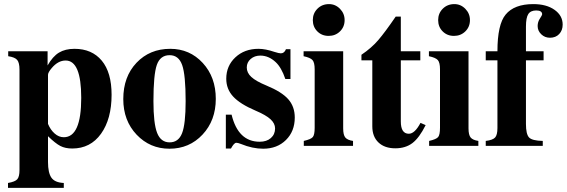

<svg xmlns="http://www.w3.org/2000/svg" viewBox="-20 -711 2763 936"><path d="M212 -461V-392Q237 -436 267.5 -454.5Q298 -473 343 -473Q428 -473 476 -415.5Q524 -358 524 -249Q524 -131 472.5 -59Q421 13 332 13Q298 13 274 0.5Q250 -12 214 -47V79Q214 131 230.5 155Q247 179 291 181V205H19V181Q54 175 64.5 162.5Q75 150 75 118V-372Q75 -405 64 -418.5Q53 -432 20 -437V-461ZM214 -346V-107Q226 -78 246.5 -60Q267 -42 291 -42Q376 -42 376 -234Q376 -416 300 -416Q263 -416 232 -379Q214 -358 214 -346Z M1032 -229Q1032 -124 967.5 -55Q903 14 806 14Q711 14 646 -54.5Q581 -123 581 -228Q581 -337 645.5 -405Q710 -473 810 -473Q905 -473 968.5 -404Q1032 -335 1032 -229ZM885 -218Q885 -346 868 -394Q851 -442 807 -442Q761 -442 744.5 -394.5Q728 -347 728 -218Q728 -109 746 -63Q764 -17 807 -17Q850 -17 867.5 -61.5Q885 -106 885 -218Z M1396 -326H1371Q1352 -382 1324 -408Q1290 -440 1249 -440Q1221 -440 1202 -423.5Q1183 -407 1183 -382Q1183 -356 1205.5 -335.5Q1228 -315 1279 -294Q1354 -263 1385.5 -227Q1417 -191 1417 -138Q1417 -71 1374 -28.5Q1331 14 1263 14Q1211 14 1155 -9Q1140 -15 1132 -15Q1121 -15 1106 13H1081V-152H1109Q1141 -20 1246 -20Q1280 -20 1300.5 -38Q1321 -56 1321 -85Q1321 -109 1299 -129.5Q1277 -150 1225 -172Q1150 -204 1116.5 -240.5Q1083 -277 1083 -327Q1083 -390 1127.5 -431.5Q1172 -473 1240 -473Q1274 -473 1318 -458Q1340 -451 1349 -451Q1366 -451 1374 -471H1396Z M1660 -613Q1660 -580 1637.5 -558Q1615 -536 1582 -536Q1549 -536 1527 -558Q1505 -580 1505 -613Q1505 -646 1527.5 -668.5Q1550 -691 1584 -691Q1615 -691 1637.5 -668Q1660 -645 1660 -613ZM1701 0H1461V-24Q1496 -32 1505 -43Q1514 -54 1514 -88V-373Q1514 -406 1503.5 -418Q1493 -430 1460 -437V-461H1653V-85Q1653 -53 1663.5 -40.5Q1674 -28 1701 -24Z M2030 -112 2055 -101Q2024 -39 1990.5 -13.5Q1957 12 1907 12Q1855 12 1825 -16.5Q1795 -45 1795 -95V-417H1742V-444Q1791 -477 1824 -515.5Q1857 -554 1909 -630H1934V-461H2029V-417H1934V-119Q1934 -59 1973 -59Q2002 -59 2030 -112Z M2271 -613Q2271 -580 2248.5 -558Q2226 -536 2193 -536Q2160 -536 2138 -558Q2116 -580 2116 -613Q2116 -646 2138.5 -668.5Q2161 -691 2195 -691Q2226 -691 2248.5 -668Q2271 -645 2271 -613ZM2312 0H2072V-24Q2107 -32 2116 -43Q2125 -54 2125 -88V-373Q2125 -406 2114.5 -418Q2104 -430 2071 -437V-461H2264V-85Q2264 -53 2274.5 -40.5Q2285 -28 2312 -24Z M2348 -461H2405Q2405 -592 2445 -640Q2487 -691 2580 -691Q2644 -691 2683.5 -663Q2723 -635 2723 -591Q2723 -563 2706 -545Q2689 -527 2661 -527Q2636 -527 2618.5 -544Q2601 -561 2601 -584Q2601 -604 2612 -620.5Q2623 -637 2623 -641Q2623 -660 2594 -660Q2567 -660 2555.5 -642.5Q2544 -625 2544 -581V-461H2630V-417H2544V-107Q2544 -57 2559 -41Q2574 -25 2626 -24V0H2348V-24Q2382 -28 2393.5 -40.5Q2405 -53 2405 -87V-417H2348Z"/></svg>

Font: STIX MathJax Main
Style: Bold
Weight: 700
Designer: MicroPress Inc., with final additions and corrections provided by Coen Hoffman, Elsevier (retired)
Version: Version 1.1.1